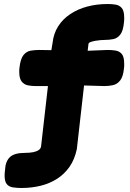

<svg xmlns="http://www.w3.org/2000/svg" viewBox="-20 -719 649 957"><path d="M87 218Q64 218 44.5 215Q25 212 14 199Q3 186 3 156Q3 150 3.5 143Q4 136 5 129Q7 85 29.5 64Q52 43 104 43Q128 43 145.5 39.5Q163 36 173.5 28.5Q184 21 185 8L219 -290H158Q139 -290 120 -293.5Q101 -297 88.5 -312Q76 -327 76 -360Q76 -365 76 -370.5Q76 -376 77 -381Q82 -426 97 -444.5Q112 -463 133 -466.5Q154 -470 176 -470L236 -469L242 -505Q247 -552 270 -588Q293 -624 330.5 -649Q368 -674 415.5 -686.5Q463 -699 517 -699Q537 -699 556 -696Q575 -693 587 -679Q599 -665 599 -631Q599 -626 599 -620.5Q599 -615 598 -608Q594 -565 579.5 -546.5Q565 -528 544.5 -524Q524 -520 502 -520Q494 -520 481 -519Q468 -518 454.5 -515.5Q441 -513 431.5 -509.5Q422 -506 421 -500L417 -466L517 -470Q537 -470 556 -467Q575 -464 587 -450Q599 -436 599 -401Q599 -396 599 -390.5Q599 -385 598 -379Q594 -337 579 -318Q564 -299 543 -294.5Q522 -290 500 -290L399 -293L363 24Q352 76 326.5 112.5Q301 149 264 172.5Q227 196 182 207Q137 218 87 218Z"/></svg>

Font: Fredoka SemiExpanded
Style: Bold
Weight: 700
Width: 6
Designer: Ben Nathan
Foundry: Milena B. Brandão, Ben Nathan
Version: Version 2.001